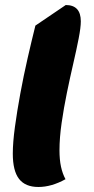

<svg xmlns="http://www.w3.org/2000/svg" viewBox="-20 -720 376 765"><path d="M133 25Q81 25 56 -7Q31 -39 31 -108Q31 -152 39.5 -214.5Q48 -277 61 -347.5Q74 -418 90 -488Q106 -558 121 -618L242 -700Q302 -700 302 -635Q302 -611 293.5 -567Q285 -523 272 -467Q259 -411 246.5 -350Q234 -289 225.5 -230Q217 -171 217 -121Q217 -84 223 -56Q229 -28 241 -6Q185 25 133 25Z"/></svg>

Font: Lemonada SemiBold
Style: Regular
Weight: 600
Designer: Mohamed Gaber (Arabic), Eduardo Tunni (Latin)
Foundry: Kief Type Foundry
Version: Version 4.005; ttfautohint (v1.8.3)